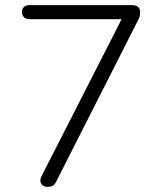

<svg xmlns="http://www.w3.org/2000/svg" viewBox="-20 -725 640 751"><path d="M166 6Q156 6 148.5 1Q141 -4 138.5 -13.5Q136 -23 142 -35L472 -682V-650H96Q82 -650 74 -657.5Q66 -665 66 -678Q66 -691 74 -698Q82 -705 96 -705H497Q512 -705 520 -698Q528 -691 528 -678Q528 -668 526 -660Q524 -652 518 -642L200 -15Q195 -4 187 1Q179 6 166 6Z"/></svg>

Font: zvoove
Style: Regular
Weight: 400
Designer: Vernon Adams (Nunito) & Andrew Paglinawan (Quicksand)
Foundry: zvoove
Version: Version 3.006